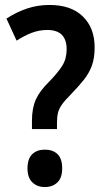

<svg xmlns="http://www.w3.org/2000/svg" viewBox="-20 -744 423 775"><path d="M109 -257Q109 -308 125 -343Q141 -378 179 -415Q214 -451 231.5 -479Q249 -507 249 -545Q249 -623 171 -623Q138 -623 108 -611.5Q78 -600 47 -580L6 -669Q46 -695 89 -709.5Q132 -724 180 -724Q267 -724 314.5 -677.5Q362 -631 362 -553Q362 -510 351 -479.5Q340 -449 318.5 -422Q297 -395 266 -363Q242 -339 230 -322Q218 -305 214 -288.5Q210 -272 210 -249V-223H109ZM91 -64Q91 -103 110 -121.5Q129 -140 161 -140Q193 -140 212 -122Q231 -104 231 -64Q231 -26 211.5 -7.5Q192 11 161 11Q130 11 110.5 -8Q91 -27 91 -64Z"/></svg>

Font: Noto Sans Gujarati Condensed SemiBold
Style: Regular
Weight: 600
Width: 3
Designer: Jelle Bosma - Monotype Design Team, Universal Thirst
Foundry: Monotype Imaging Inc.
Version: Version 2.106; ttfautohint (v1.8.4.7-5d5b)